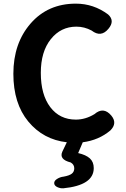

<svg xmlns="http://www.w3.org/2000/svg" viewBox="-20 -774 696 1059"><path d="M53.7 -367.2Q53.7 -535.2 148.9 -644.5Q244.1 -753.9 398.4 -753.9Q496.1 -753.9 576.2 -694.3Q615.2 -659.2 578.1 -615.2Q537.1 -565.4 485.4 -605.5Q445.3 -627 401.4 -627Q315.4 -627 260.3 -558.1Q205.1 -489.3 205.1 -372.1Q205.1 -252 257.3 -183.1Q309.6 -114.3 398.4 -114.3Q451.2 -114.3 501 -144.5Q550.8 -187.5 593.8 -136.7Q628.9 -94.7 588.9 -54.7Q525.4 -1 436.5 10.7L411.1 70.3Q454.1 80.1 475.6 99.6Q497.1 119.1 497.1 153.3Q497.1 248 329.1 264.6Q313.5 265.6 297.9 258.8Q282.2 252 279.3 240.2Q276.4 224.6 293.9 213.4Q311.5 202.1 331.1 200.2Q363.3 194.3 376.5 183.6Q389.6 172.9 389.6 154.3Q389.6 133.8 370.1 122.1Q303.7 105.5 324.2 61.5L348.6 10.7Q218.8 -3.9 136.2 -103.5Q53.7 -203.1 53.7 -367.2Z"/></svg>

Font: GenSenMaruGothic TW TTF Bold
Style: Regular
Weight: 700
Version: Version 1.301